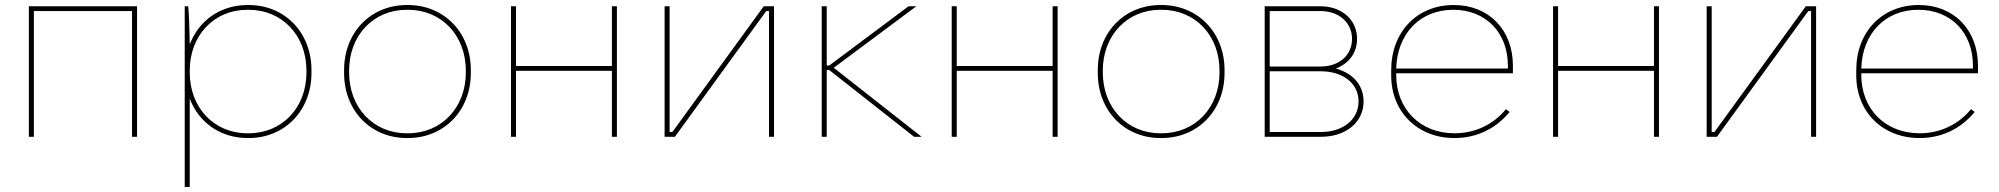

<svg xmlns="http://www.w3.org/2000/svg" viewBox="-20 -545 7966 765"><path d="M95 0H115V-501H506V0H526V-520H95Z M716 200H736V-152C772 -57 858 5 967 5H971C1115 5 1221 -105 1221 -254V-266C1221 -415 1115 -525 971 -525H967C858 -525 772 -463 736 -368C735 -430 733 -488 730 -520H716ZM965 -14C833 -14 736 -116 736 -256V-264C736 -404 833 -506 965 -506H971C1104 -506 1201 -404 1201 -264V-256C1201 -116 1104 -14 971 -14Z M1601 5H1605C1750 5 1856 -105 1856 -254V-266C1856 -415 1750 -525 1605 -525H1601C1457 -525 1351 -416 1351 -266V-254C1351 -104 1457 5 1601 5ZM1600 -14C1468 -14 1371 -116 1371 -256V-264C1371 -404 1468 -506 1600 -506H1606C1739 -506 1836 -404 1836 -264V-256C1836 -116 1739 -14 1606 -14Z M2016 0H2036V-263H2418V0H2438V-520H2418V-282H2036V-520H2016Z M2628 0H2669L3033 -501H3044V0H3064V-520H3023L2659 -19H2648V-520H2628Z M3254 0H3274V-266H3284L3622 0H3652L3302 -275L3631 -520H3600L3284 -284H3274V-520H3254Z M3772 0H3792V-263H4174V0H4194V-520H4174V-282H3792V-520H3772Z M4604 5H4608C4753 5 4859 -105 4859 -254V-266C4859 -415 4753 -525 4608 -525H4604C4460 -525 4354 -416 4354 -266V-254C4354 -104 4460 5 4604 5ZM4603 -14C4471 -14 4374 -116 4374 -256V-264C4374 -404 4471 -506 4603 -506H4609C4742 -506 4839 -404 4839 -264V-256C4839 -116 4742 -14 4609 -14Z M5019 0H5243C5343 0 5413 -58 5413 -141C5413 -206 5370 -254 5302 -272C5354 -291 5387 -334 5387 -390C5387 -466 5327 -520 5241 -520H5019ZM5039 -280V-501H5241C5315 -501 5367 -455 5367 -390C5367 -325 5316 -280 5242 -280ZM5039 -19V-261H5242C5332 -261 5393 -212 5393 -141C5393 -69 5331 -19 5243 -19Z M5775 5H5776C5862 5 5939 -31 5995 -99L5980 -110C5931 -49 5857 -14 5776 -14H5775C5639 -14 5543 -110 5543 -247V-253H6008V-283C6008 -426 5912 -525 5773 -525H5772C5626 -525 5523 -418 5523 -265V-245C5523 -99 5628 5 5775 5ZM5543 -272C5547 -412 5639 -506 5770 -506H5771C5900 -506 5988 -415 5988 -283V-272Z M6168 0H6188V-263H6570V0H6590V-520H6570V-282H6188V-520H6168Z M6780 0H6821L7185 -501H7196V0H7216V-520H7175L6811 -19H6800V-520H6780Z M7628 5H7629C7715 5 7792 -31 7848 -99L7833 -110C7784 -49 7710 -14 7629 -14H7628C7492 -14 7396 -110 7396 -247V-253H7861V-283C7861 -426 7765 -525 7626 -525H7625C7479 -525 7376 -418 7376 -265V-245C7376 -99 7481 5 7628 5ZM7396 -272C7400 -412 7492 -506 7623 -506H7624C7753 -506 7841 -415 7841 -283V-272Z"/></svg>

Font: Fixel Display Thin
Style: Regular
Weight: 100
Designer: AlfaBravo + MacPaw
Foundry: Kyrylo Tkachov, Marchela Mozhyna, Serhii Makarenko, Maria Weinstein, Zakhar Kryvoshyya
Version: Version 1.211